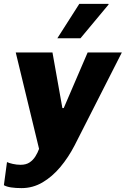

<svg xmlns="http://www.w3.org/2000/svg" viewBox="-49 -781 647 988"><path d="M62 187Q32 187 8.5 183.5Q-15 180 -29 172L-13 53Q-3 58 17 62.5Q37 67 57 67Q85 67 103 55Q121 43 133 24Q145 5 152 -15L32 -511H221L272 -225H279L402 -511H578L335 -33Q303 29 261.5 78.5Q220 128 170 157.5Q120 187 62 187ZM246 -584 359 -761H509L510 -758L365 -584Z"/></svg>

Font: Chivo Medium ExtraBold
Style: Italic
Weight: 800
Italic angle: -8.05°
Version: Version 2.002